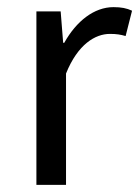

<svg xmlns="http://www.w3.org/2000/svg" viewBox="-20 -518 390 538"><path d="M82 0H165V-312C198 -394 247 -423 288 -423C307 -423 318 -421 332 -417L350 -488C335 -495 320 -498 298 -498C244 -498 194 -459 160 -398H157L150 -486H82Z"/></svg>

Font: SSansPro
Style: Regular
Weight: 400
Designer: Paul D. Hunt
Foundry: Adobe Systems Incorporated
Version: Version 3.006;hotconv 1.0.111;makeotfexe 2.5.65597